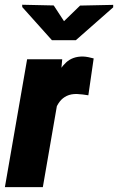

<svg xmlns="http://www.w3.org/2000/svg" viewBox="-29 -773 487 793"><path d="M215.3 -389.2 147.9 0H-8.8L83 -528.3H228ZM357.9 -531.7 335.9 -379.4Q324.2 -381.3 312.5 -382.8Q300.8 -384.3 288.6 -384.8Q264.6 -385.3 247.1 -377Q229.5 -368.7 218 -353.8Q206.5 -338.9 199.5 -319.8Q192.4 -300.8 189 -278.8L165 -298.3Q168.9 -329.1 177 -370.1Q185.1 -411.1 200.9 -450.4Q216.8 -489.7 243.9 -514.9Q271 -540 313.5 -539.6Q325.2 -539.1 335.9 -536.9Q346.7 -534.7 357.9 -531.7ZM192.9 -750.5 235.4 -685.5 301.8 -750 438.5 -752.9V-742.7L284.2 -606.9H185.5L63 -743.7L62.5 -753.4Z"/></svg>

Font: Roboto Condensed Black
Style: Italic
Weight: 900
Italic angle: -12°
Designer: Christian Robertson
Foundry: Google
Version: Version 3.008; 2023